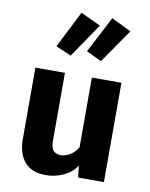

<svg xmlns="http://www.w3.org/2000/svg" viewBox="-96 -949 808 1037"><g transform="rotate(10 307.5 -430.5)"><path d="M233.8 -544.6V-171.8Q233.8 -132.3 248.5 -117.4Q263.1 -102.6 289.2 -102.6Q314.4 -102.6 339.5 -118.5Q364.6 -134.4 381.5 -161.5V-544.6H543.6V0H402.1L394.9 -63.6Q367.2 -23.6 322.1 -3.1Q276.9 17.4 227.7 17.4Q148.7 17.4 110.3 -28.5Q71.8 -74.4 71.8 -151.8V-544.6ZM163.6 -677.9 265.6 -879.5 375.4 -828.7 248.2 -641.5ZM330.8 -680 434.4 -879.5 543.1 -826.7 414.4 -640.5Z"/></g></svg>

Font: FiraCode Nerd Font
Style: Bold
Weight: 700
Designer: Carrois Corporate, Edenspiekermann AG, Nikita Prokopov
Foundry: Carrois Corporate, Edenspiekermann AG, Nikita Prokopov
Version: Version 6.002;Nerd Fonts 2.1.0